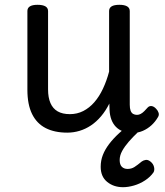

<svg xmlns="http://www.w3.org/2000/svg" viewBox="-20 -535 686 799"><path d="M260 17Q207 17 170 -2Q133 -21 113.5 -60.5Q94 -100 94 -161V-489Q94 -502 104.5 -508.5Q115 -515 136 -515Q158 -515 169 -508.5Q180 -502 180 -489V-163Q180 -129 190 -106Q200 -83 220 -71.5Q240 -60 271 -60Q301 -60 326.5 -73Q352 -86 372.5 -109.5Q393 -133 408.5 -166Q424 -199 434 -237V-489Q434 -502 444.5 -508.5Q455 -515 477 -515Q498 -515 509 -508.5Q520 -502 520 -489V-99Q520 -84 523.5 -74.5Q527 -65 534 -61Q541 -57 550 -57Q558 -57 565.5 -61Q573 -65 580.5 -72.5Q588 -80 595 -88Q602 -95 611.5 -93.5Q621 -92 630 -82Q637 -75 640 -65.5Q643 -56 637 -47Q626 -28 610 -13.5Q594 1 574.5 9.5Q555 18 533 18Q509 18 491.5 11.5Q474 5 462 -7.5Q450 -20 443.5 -37.5Q437 -55 436 -76L435 -104Q420 -74 400.5 -51Q381 -28 358.5 -13Q336 2 311 9.5Q286 17 260 17ZM492 244Q453 244 426 222Q399 200 399 159Q399 133 408 110Q417 87 434 64.5Q451 42 476.5 18.5Q502 -5 536 -32L598 -33V-24Q575 -5 554 15Q533 35 516 54.5Q499 74 488.5 93Q478 112 478 131Q478 150 487 159Q496 168 511 168Q527 168 539.5 160Q552 152 570 137Q577 132 586.5 130.5Q596 129 607 138Q618 147 621 160Q624 173 619 182Q606 201 584 215.5Q562 230 537.5 237Q513 244 492 244Z"/></svg>

Font: Playwrite IT Trad
Style: Regular
Weight: 400
Designer: Veronika Burian, José Scaglione
Foundry: TypeTogether
Version: Version 1.002